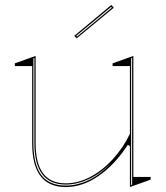

<svg xmlns="http://www.w3.org/2000/svg" viewBox="-20 -741 669 776"><path d="M246 15Q178 15 144 -29Q110 -73 110 -162V-474H40V-485L124 -515V-162Q124 -80 154.5 -40Q185 0 246 0Q295 0 344 -25.5Q393 -51 435 -96.5Q477 -142 505 -200V-474H435V-485L519 -515V-26H589V-15L505 15V-150L497 -156Q443 -74 378 -29.5Q313 15 246 15ZM514 -507 510 -505V7L514 5ZM119 -507 115 -505V-163Q115 -75 147.5 -33Q180 9 246 9Q292 9 339.5 -13.5Q387 -36 434 -87Q387 -39 339 -17Q291 5 246 5Q182 5 150.5 -37Q119 -79 119 -163ZM290 -586 280 -596 430 -721 440 -710ZM288 -596 291 -593 432 -710 429 -713Z"/></svg>

Font: Kalnia Glaze Thin
Style: Regular
Weight: 100
Version: Version 1.110